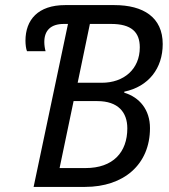

<svg xmlns="http://www.w3.org/2000/svg" viewBox="-20 -734 663 754"><path d="M112 0H314C466 0 569 -88 569 -231C569 -303 528 -352 468 -370V-374C564 -394 619 -466 619 -561C619 -666 543 -714 429 -714H236C129 -714 80 -656 80 -574C80 -560 82 -542 86 -533H159C156 -543 154 -557 154 -569C154 -614 179 -640 231 -640H247ZM380 -409H285L333 -640H416C496 -640 529 -608 529 -548C529 -462 466 -409 380 -409ZM316 -74H214L269 -337H362C444 -337 480 -293 480 -230C480 -136 424 -74 316 -74Z"/></svg>

Font: Noto Sans SemiCondensed
Style: Italic
Weight: 400
Width: 4
Italic angle: -12°
Designer: Monotype Design Team
Foundry: Monotype Imaging Inc.
Version: Version 2.013